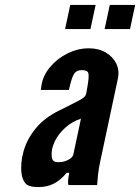

<svg xmlns="http://www.w3.org/2000/svg" viewBox="-20 -751 568 779"><path d="M136 8Q171.5 8 198.2 -5.8Q225 -19.5 251 -50H261Q252.5 -7 258.5 0H374Q376 -27.5 377.8 -43Q379.5 -58.5 381.5 -69.8Q383.5 -81 386.5 -95L458 -431Q465.5 -465 451.8 -493Q438 -521 409 -538Q380 -555 340.5 -555Q295.5 -555 253.5 -534Q211.5 -513 182.8 -478.5Q154 -444 148 -403.5L145.5 -386H259.5Q271 -438 281 -452.2Q291 -466.5 311 -466.5Q337 -466.5 339 -451.8Q341 -437 336 -407.5L331 -377.5Q329.5 -369.5 326.8 -363.8Q324 -358 313.8 -351.2Q303.5 -344.5 280.8 -333Q258 -321.5 217 -301Q159.5 -272.5 124.5 -229.5Q89.5 -186.5 75.8 -138.2Q62 -90 67.5 -46Q70.5 -23 82.8 -7.5Q95 8 136 8ZM217.5 -93Q202 -93 196.5 -98.8Q191 -104.5 190 -114Q186.5 -145 201.8 -176.5Q217 -208 245.2 -233.2Q273.5 -258.5 308.5 -269.5L277.5 -124Q275 -112 256.8 -102.5Q238.5 -93 217.5 -93ZM404.5 -633H507.5L528.5 -731H425.5ZM244 -633H347L368 -731H265Z"/></svg>

Font: League Gothic SemiExpanded Italic
Style: Regular
Weight: 400
Width: 6
Designer: The League of Moveable Type
Version: Version 1.600; ttfautohint (v1.8.3)